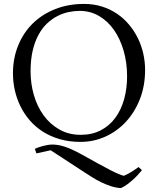

<svg xmlns="http://www.w3.org/2000/svg" viewBox="-20 -713 806 984"><path d="M707.5 159.2Q697.8 171.4 684.8 185.1Q671.9 198.7 657.5 211.4Q643.1 224.1 628.2 234.6Q613.3 245.1 599.6 251Q573.7 249.5 547.9 241Q522 232.4 498 220.7Q474.1 209 453.1 195.8Q432.1 182.6 416.5 172.4L239.7 57.1L166.5 73.2L158.7 49.8Q166.5 45.9 177.7 42Q189 38.1 201.2 34.9Q213.4 31.7 225.6 29.8Q237.8 27.8 247.6 27.8Q260.7 27.8 275.9 30Q291 32.2 309.6 38.1Q328.1 43.9 350.8 54.2Q373.5 64.5 401.4 80.1Q451.2 107.9 486.3 127.2Q521.5 146.5 545.9 158.9Q570.3 171.4 586.4 178.2Q602.5 185.1 614.7 188Q626 183.1 635.5 178.2Q645 173.3 653.8 167.7Q662.6 162.1 671.4 156.2Q680.2 150.4 690.4 143.1ZM136.7 -347.2Q136.7 -283.7 153.8 -225.1Q170.9 -166.5 203.9 -121.3Q236.8 -76.2 284.7 -49.1Q332.5 -22 393.6 -22Q452.1 -22 496.8 -45.4Q541.5 -68.8 571.3 -109.6Q601.1 -150.4 616.2 -204.8Q631.3 -259.3 631.3 -321.8Q631.3 -392.1 613.5 -453.4Q595.7 -514.6 563.7 -560.1Q531.7 -605.5 487.1 -631.3Q442.4 -657.2 388.7 -657.2Q360.8 -657.2 331.5 -651.1Q302.2 -645 274.2 -630.6Q246.1 -616.2 221.2 -592.8Q196.3 -569.3 177.5 -534.9Q158.7 -500.5 147.7 -454.1Q136.7 -407.7 136.7 -347.2ZM46.4 -336.9Q46.4 -413.6 72.8 -479Q99.1 -544.4 147 -591.8Q194.8 -639.2 262 -666Q329.1 -692.9 410.6 -692.9Q460.4 -692.9 502.9 -679.4Q545.4 -666 580.1 -642.3Q614.7 -618.7 641.6 -586.4Q668.5 -554.2 686.8 -516.8Q705.1 -479.5 714.4 -438Q723.6 -396.5 723.6 -355Q723.6 -273.4 697.3 -205.8Q670.9 -138.2 625.5 -89.1Q580.1 -40 520 -12.9Q460 14.2 392.6 14.2Q334.5 14.2 286.4 0.2Q238.3 -13.7 199.7 -38.3Q161.1 -63 132.3 -96.4Q103.5 -129.9 84.5 -168.9Q65.4 -208 55.9 -250.7Q46.4 -293.5 46.4 -336.9Z"/></svg>

Font: Simonetta
Style: Italic
Weight: 400
Italic angle: -2°
Designer: Gayaneh Bagdasaryan
Foundry: BrownFox
Version: Version 1.001